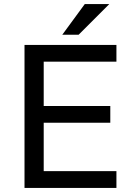

<svg xmlns="http://www.w3.org/2000/svg" viewBox="-20 -920 650 940"><path d="M100 0V-700H550V-618H194V-401H520V-319H194V-82H550V0ZM285 -750 395 -900H515L365 -750Z"/></svg>

Font: Golos Text
Style: Regular
Weight: 400
Designer: A.Korolkova, Vitaly Kuzmin
Foundry: ParaType Ltd
Version: Version 2.004